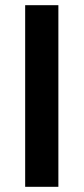

<svg xmlns="http://www.w3.org/2000/svg" viewBox="-20 -720 322 740"><path d="M77 0V-700H205V0Z"/></svg>

Font: Cabin Resolve
Style: Bold-Resolve
Weight: 700
Designer: Pablo Impallari
Foundry: Pablo Impallari. http://www.impallari.com Igino Marini. http://www.ikern.com
Version: Version 3.001